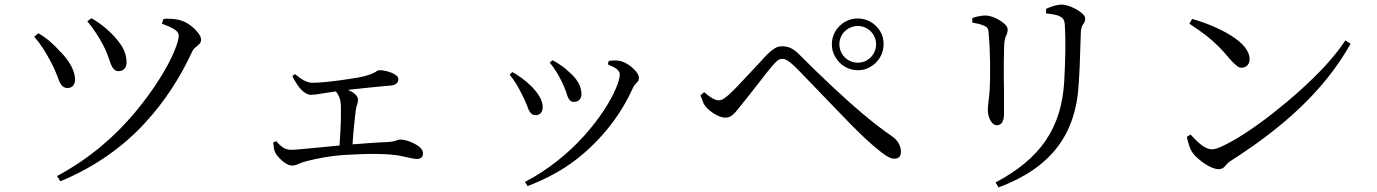

<svg xmlns="http://www.w3.org/2000/svg" viewBox="-20 -766 6040 842"><path d="M432 -569C413 -605 390 -640 363 -673L381 -686C424 -662 476 -620 510 -570C527 -545 535 -519 535 -492C535 -467 520 -454 500 -454C477 -454 468 -476 457 -511C451 -528 443 -548 432 -569ZM820 -534C772 -431 706 -324 614 -225C522 -125 401 -36 245 29L230 6C373 -70 487 -171 572 -273C657 -375 714 -470 743 -538C757 -572 764 -596 764 -609C764 -618 759 -627 748 -635C737 -643 718 -652 690 -662L697 -683C700 -683 704 -683 707 -684C710 -684 713 -684 716 -684C745 -684 779 -680 809 -659C839 -638 862 -611 862 -592C862 -576 850 -569 837 -558C830 -553 825 -545 820 -534ZM201 -498C180 -539 157 -574 130 -605L148 -620C183 -601 217 -570 238 -546C285 -501 308 -455 309 -420C310 -397 299 -380 276 -380C252 -380 242 -400 230 -436C223 -454 214 -475 201 -498Z M1262 -433 1274 -441C1299 -420 1323 -403 1352 -403C1387 -403 1451 -410 1520 -421C1548 -425 1570 -429 1585 -434C1600 -438 1611 -442 1618 -446C1625 -449 1630 -452 1633 -455C1636 -457 1640 -458 1645 -458C1668 -458 1696 -450 1714 -438C1723 -432 1727 -426 1727 -419C1727 -406 1719 -394 1696 -391C1676 -390 1632 -385 1581 -380C1556 -377 1531 -375 1506 -372C1531 -361 1550 -346 1550 -329C1550 -322 1549 -315 1546 -307C1543 -299 1541 -290 1540 -281C1536 -249 1529 -185 1526 -133C1553 -135 1580 -137 1607 -139C1633 -141 1657 -142 1679 -143C1698 -144 1711 -147 1718 -150C1725 -153 1731 -154 1736 -154C1759 -154 1794 -141 1818 -123C1829 -114 1835 -104 1835 -94C1835 -77 1826 -69 1808 -69C1797 -69 1777 -73 1748 -80C1691 -94 1590 -93 1483 -86C1430 -82 1378 -73 1327 -60C1312 -56 1299 -52 1289 -47C1279 -42 1269 -40 1260 -40C1244 -40 1220 -56 1204 -74C1187 -92 1182 -101 1178 -141L1191 -147C1210 -126 1228 -109 1255 -109C1272 -109 1317 -113 1376 -119C1405 -122 1436 -125 1469 -128C1472 -164 1474 -209 1475 -248C1475 -267 1475 -283 1475 -295C1475 -327 1468 -346 1453 -365C1428 -362 1406 -358 1387 -355C1368 -352 1354 -350 1344 -350C1321 -350 1297 -373 1281 -399C1272 -412 1266 -423 1262 -433Z M2443 -409C2430 -436 2411 -468 2391 -491L2403 -502C2432 -486 2456 -470 2477 -449C2509 -422 2530 -389 2530 -353C2530 -332 2516 -319 2497 -319C2477 -319 2470 -337 2462 -365C2457 -378 2451 -393 2443 -409ZM2754 -377C2705 -269 2624 -157 2505 -65C2445 -19 2375 19 2294 50L2282 32C2387 -23 2475 -96 2543 -172C2610 -247 2656 -320 2680 -376C2692 -403 2698 -425 2698 -440C2698 -448 2694 -455 2686 -462C2678 -469 2664 -476 2645 -484L2650 -499C2658 -500 2669 -501 2678 -501C2685 -501 2692 -500 2697 -499C2722 -495 2751 -474 2769 -453C2778 -442 2782 -433 2782 -424C2782 -416 2779 -409 2772 -403C2765 -397 2759 -388 2754 -377ZM2268 -354C2252 -387 2234 -415 2215 -439L2227 -450C2251 -437 2284 -414 2312 -386C2340 -357 2360 -326 2360 -297C2360 -276 2350 -261 2329 -261C2308 -261 2300 -278 2290 -306C2285 -320 2277 -336 2268 -354Z M3742 -458C3701 -458 3664 -480 3644 -515C3633 -532 3628 -551 3628 -572C3628 -613 3650 -649 3685 -670C3702 -680 3721 -685 3742 -685C3783 -685 3819 -663 3840 -629C3850 -612 3855 -593 3855 -572C3855 -531 3833 -494 3799 -474C3782 -463 3763 -458 3742 -458ZM3742 -652C3697 -652 3661 -616 3661 -572C3661 -527 3697 -491 3742 -491C3786 -491 3822 -527 3822 -572C3822 -616 3786 -652 3742 -652ZM3075 -298C3069 -305 3065 -312 3062 -321C3059 -330 3055 -339 3052 -348L3068 -362C3091 -341 3115 -326 3132 -326C3147 -326 3159 -336 3179 -353C3202 -374 3234 -409 3266 -443C3282 -460 3297 -476 3311 -491C3338 -521 3355 -540 3376 -553C3386 -560 3397 -563 3409 -563C3436 -563 3459 -555 3488 -524C3572 -440 3667 -349 3760 -270C3806 -231 3850 -197 3891 -169C3915 -153 3931 -128 3931 -101C3931 -80 3921 -70 3901 -70C3887 -70 3868 -80 3844 -99C3795 -137 3748 -183 3709 -223C3690 -242 3669 -264 3646 -288C3601 -335 3553 -385 3511 -428C3469 -471 3436 -508 3412 -508C3401 -508 3390 -504 3374 -485C3358 -468 3332 -434 3304 -398C3275 -361 3247 -325 3228 -302C3203 -271 3189 -250 3161 -250C3134 -250 3096 -274 3075 -298Z M4711 -405C4700 -173 4586 -29 4359 56L4346 34C4541 -69 4635 -203 4647 -408C4652 -499 4654 -584 4650 -653C4649 -670 4647 -685 4628 -694C4617 -701 4595 -704 4568 -707L4567 -727C4590 -738 4618 -746 4635 -746C4660 -746 4697 -730 4721 -711C4733 -702 4739 -693 4739 -686C4739 -675 4736 -667 4731 -661C4725 -654 4721 -643 4720 -627C4719 -588 4717 -531 4715 -477C4714 -450 4712 -426 4711 -405ZM4296 -653C4281 -660 4265 -663 4244 -667V-687C4264 -694 4285 -698 4301 -698C4326 -698 4359 -683 4382 -664C4393 -655 4399 -646 4399 -637C4399 -628 4397 -619 4393 -611C4384 -595 4383 -568 4383 -528C4382 -507 4382 -484 4382 -458C4382 -431 4382 -405 4383 -379C4383 -353 4383 -330 4383 -310C4383 -289 4383 -275 4383 -267C4383 -230 4370 -217 4351 -217C4330 -217 4312 -248 4312 -285C4312 -298 4314 -316 4317 -339C4323 -383 4322 -444 4322 -492C4321 -539 4319 -590 4316 -614C4315 -638 4313 -646 4296 -653Z M5196 -662 5208 -683C5265 -667 5327 -642 5377 -611C5427 -580 5460 -545 5460 -506C5460 -485 5446 -469 5425 -469C5417 -469 5409 -472 5402 -479C5394 -485 5383 -496 5370 -511C5338 -550 5310 -578 5270 -610C5250 -625 5225 -643 5196 -662ZM5295 -111C5308 -111 5328 -118 5355 -132C5409 -159 5483 -207 5563 -270C5643 -333 5725 -405 5794 -480C5828 -517 5857 -554 5880 -589L5903 -574C5783 -361 5597 -201 5378 -61C5368 -55 5360 -47 5353 -38C5346 -29 5336 -24 5325 -24C5300 -24 5265 -44 5237 -68C5209 -92 5201 -107 5193 -134C5189 -147 5186 -158 5185 -166L5201 -176C5232 -143 5263 -111 5295 -111Z"/></svg>

Font: CJK Symbols
Style: Regular
Weight: 400
Designer: Ryoko NISHIZUKA 西塚涼子 (kana & ideographs); Frank Grießhammer (serif-style Latin); Paul D. Hunt (sans serif–style Latin); 
Foundry: Unicode
Version: Version 2.000;hotconv 1.1.0;makeotfexe 2.6.0